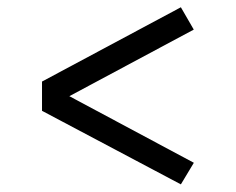

<svg xmlns="http://www.w3.org/2000/svg" viewBox="-20 -610 640 521"><path d="M470.8 -590.3 505.8 -529.7 94 -309.3V-388.7ZM506 -168.3 470.8 -109.7 94 -309.3V-388.7Z"/></svg>

Font: Epunda Slab Light
Style: Regular
Weight: 300
Designer: Simon Atzbach
Foundry: typofactur
Version: Version 1.102